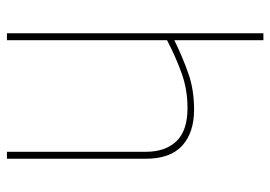

<svg xmlns="http://www.w3.org/2000/svg" viewBox="-133 -647 780 554"><g transform="rotate(90 257.0 -370.0)"><path d="M76 0V-740H96V-483Q145 -507 192 -523.5Q239 -540 296 -540Q363 -540 400.5 -505.5Q438 -471 438 -401V0H418V-401Q418 -457 387.5 -489Q357 -521 292 -521Q239 -521 192.5 -504.5Q146 -488 96 -462V0Z"/></g></svg>

Font: Georama Thin
Style: Regular
Weight: 100
Designer: Jean-Baptiste Levee
Foundry: Production Type
Version: Version 1.000